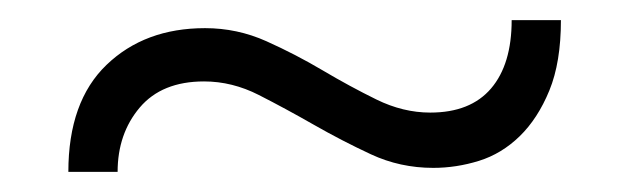

<svg xmlns="http://www.w3.org/2000/svg" viewBox="-20 -381 626 191"><path d="M48 -210Q48 -280 86 -316.5Q124 -353 184 -353Q216 -353 245 -340Q274 -327 301 -311Q328 -295 354.5 -282Q381 -269 408 -269Q448 -269 468.5 -293Q489 -317 489 -361H538Q538 -319 526.5 -291Q515 -263 497 -245.5Q479 -228 456.5 -221Q434 -214 411 -214Q378 -214 349 -227.5Q320 -241 292 -257Q264 -273 237.5 -286.5Q211 -300 183 -300Q141 -300 119 -274Q97 -248 97 -210Z"/></svg>

Font: Ek Mukta Light
Style: Regular
Weight: 300
Designer: Girish Dalvi and Yashodeep Gholap
Foundry: Ek Type
Version: Version 2.538;PS 1.002;hotconv 16.6.51;makeotf.lib2.5.65220;